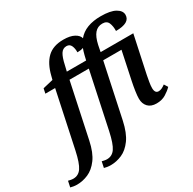

<svg xmlns="http://www.w3.org/2000/svg" viewBox="-344 -988 1454 1446"><g transform="rotate(-30 383.5 -265.0)"><path d="M-77 240Q-91 240 -107.5 237.5Q-124 235 -133 232L-122 180Q-114 182 -102 184.5Q-90 187 -79 187Q-34 187 -7.5 148.5Q19 110 40 12L143 -473H58L67 -515L156 -536L164 -567Q187 -661 237.5 -709.5Q288 -758 378 -758Q437 -758 471.5 -739Q506 -720 512 -693Q575 -770 710 -770Q794 -770 836 -746Q878 -722 878 -686Q878 -616 755 -616Q756 -659 743.5 -687.5Q731 -716 693 -716Q652 -716 626 -686Q600 -656 586 -592L575 -536H859L790 -213Q785 -188 780 -158.5Q775 -129 775 -108Q775 -62 807 -62Q821 -62 835 -68.5Q849 -75 865 -87L885 -55Q863 -32 829 -11Q795 10 748 10Q700 10 674.5 -17Q649 -44 649 -88Q649 -113 655 -153Q661 -193 669 -231L720 -473H561L462 -7Q441 91 402 144.5Q363 198 314.5 219Q266 240 216 240Q202 240 185.5 237.5Q169 235 160 232L171 180Q179 182 191 184.5Q203 187 214 187Q259 187 285.5 148.5Q312 110 333 12L436 -473H268L168 -2Q148 93 109 145.5Q70 198 21.5 219Q-27 240 -77 240ZM281 -536H449L459 -578Q466 -606 475 -630Q455 -622 423 -622Q424 -655 413 -679.5Q402 -704 374 -704Q342 -704 324 -675.5Q306 -647 293 -586Z"/></g></svg>

Font: Noto Serif SemiCondensed SemiBold
Style: Italic
Weight: 600
Width: 4
Italic angle: -12°
Designer: Monotype Design Team
Foundry: Monotype Imaging Inc.
Version: Version 2.014; ttfautohint (v1.8.4.7-5d5b)